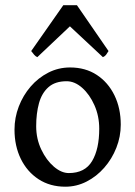

<svg xmlns="http://www.w3.org/2000/svg" viewBox="-20 -702 519 736"><path d="M442.9 -224.1Q442.9 -178.2 426 -135.5Q409.2 -92.8 379.6 -59.1Q350.1 -25.4 311.8 -5.9Q273.4 13.7 230.5 13.7Q171.9 13.7 127.9 -14.9Q84 -43.5 59.8 -93Q35.6 -142.6 35.6 -205.1Q35.6 -251 52 -293.7Q68.4 -336.4 97.4 -370.1Q126.5 -403.8 165.3 -423.6Q204.1 -443.4 248.5 -443.4Q307.6 -443.4 351.1 -414.8Q394.5 -386.2 418.7 -336.7Q442.9 -287.1 442.9 -224.1ZM360.4 -208.5Q360.4 -257.3 342 -298.6Q323.7 -339.8 295.2 -365.2Q266.6 -390.6 235.4 -390.6Q191.4 -390.6 165.8 -367.9Q140.1 -345.2 129.4 -306.2Q118.7 -267.1 118.7 -218.3Q118.7 -169.9 138.2 -128.9Q157.7 -87.9 186.5 -63.2Q215.3 -38.6 243.7 -38.6Q305.7 -38.6 333 -84.5Q360.4 -130.4 360.4 -208.5ZM396 -506.3Q390.6 -497.6 386.5 -491.9Q382.3 -486.3 374.5 -482.9L248 -601.1L123 -482.9Q115.7 -486.3 111.1 -491.9Q106.4 -497.6 99.6 -506.3L222.7 -682.1H274.9Z"/></svg>

Font: Namdhinggo
Style: Regular
Weight: 400
Designer: Victor Gaultney
Foundry: SIL International
Version: Version 3.001